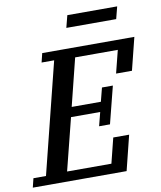

<svg xmlns="http://www.w3.org/2000/svg" viewBox="-120 -949 861 1024"><g transform="rotate(-10 310.5 -437.0)"><path d="M-14 -49H54L204 -649H136L148 -698H647L603 -522H517L548 -645H317L253 -388H411L430 -462H489L438 -261H379L398 -335H240L169 -53H409L443 -189H529L482 0H-26ZM315 -874H585L568 -808H298Z"/></g></svg>

Font: IBM Plex Serif Medm
Style: Italic
Weight: 500
Italic angle: -14°
Designer: Mike Abbink, Paul van der Laan, Pieter van Rosmalen
Foundry: Bold Monday
Version: Version 3.001